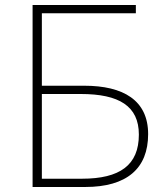

<svg xmlns="http://www.w3.org/2000/svg" viewBox="-20 -746 661 766"><path d="M110 0H320C485 0 571 -73 571 -211C571 -346 472 -404 316 -404H147V-693H522V-726H110ZM147 -33V-371H302C455 -371 534 -323 534 -209C534 -87 458 -33 307 -33Z"/></svg>

Font: Source Han Sans CN ExtraLight
Style: Regular
Weight: 250
Designer: Ryoko NISHIZUKA (kana & ideographs); Paul D. Hunt (Latin, Greek & Cyrillic); Wenlong ZHANG (bopomofo); Sandoll Communica
Foundry: Adobe Systems Incorporated
Version: Version 1.004;PS 1.004;hotconv 16.6.51;makeotf.lib2.5.65220